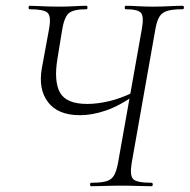

<svg xmlns="http://www.w3.org/2000/svg" viewBox="-20 -645 657 665"><path d="M296 0Q292 0 292 -6Q292 -12 296 -12Q331 -12 349 -17.5Q367 -23 375.5 -38.5Q384 -54 389 -82L471 -543Q479 -586 469 -599.5Q459 -613 415 -613Q412 -613 412 -619Q412 -625 415 -625Q435 -625 458.5 -623.5Q482 -622 509 -622Q539 -622 566 -623.5Q593 -625 613 -625Q617 -625 617 -619Q617 -613 613 -613Q579 -613 560 -607.5Q541 -602 532 -587Q523 -572 518 -543L436 -80Q429 -37 441.5 -24.5Q454 -12 505 -12Q509 -12 509 -6Q509 0 505 0Q483 0 456.5 -1Q430 -2 401 -2Q370 -2 343.5 -1Q317 0 296 0ZM257 -246Q181 -246 146.5 -291Q112 -336 125 -409L150 -545Q158 -589 144.5 -601Q131 -613 82 -613Q79 -613 79 -619Q79 -625 82 -625Q97 -625 113.5 -624Q130 -623 148 -622.5Q166 -622 185 -622Q214 -622 238 -623.5Q262 -625 280 -625Q283 -625 283 -619Q283 -613 280 -613Q233 -613 217.5 -598.5Q202 -584 195 -540L179 -442Q166 -363 188 -324Q210 -285 282 -285Q317 -285 357.5 -294.5Q398 -304 441 -325L447 -316Q395 -279 347.5 -262.5Q300 -246 257 -246Z"/></svg>

Font: Cormorant Garamond Light
Style: Italic
Weight: 300
Italic angle: -10°
Designer: Christian Thalmann (Catharsis Fonts)
Foundry: Catharsis Fonts
Version: Version 4.001